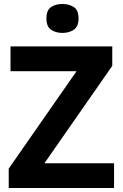

<svg xmlns="http://www.w3.org/2000/svg" viewBox="-20 -948 619 968"><path d="M555 0H24V-98L366 -589H33V-714H546V-616L204 -125H555ZM295 -928Q328 -928 352 -912.5Q376 -897 376 -855Q376 -814 352 -798Q328 -782 295 -782Q261 -782 237.5 -798Q214 -814 214 -855Q214 -897 237.5 -912.5Q261 -928 295 -928Z"/></svg>

Font: Noto Sans Hanifi Rohingya
Style: Regular
Weight: 400
Designer: Monotype Design Team and DaltonMaag
Foundry: Google LLC
Version: Version 2.101